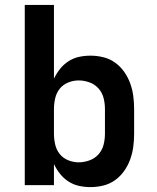

<svg xmlns="http://www.w3.org/2000/svg" viewBox="-20 -755 640 783"><path d="M349 8Q325 8 302 3Q279 -2 259 -15Q239 -28 224.5 -46.5Q210 -65 200 -86V0H81V-735H200V-434Q210 -455 224.5 -473.5Q239 -492 259 -505Q279 -518 302 -523Q325 -528 349 -528Q376 -528 402 -521.5Q428 -515 449.5 -499.5Q471 -484 486.5 -462Q502 -440 511 -415Q520 -390 523.5 -363.5Q527 -337 527 -310V-210Q527 -183 523.5 -156.5Q520 -130 511 -105Q502 -80 486.5 -58Q471 -36 449.5 -20.5Q428 -5 402 1.5Q376 8 349 8ZM301 -93Q323 -93 345 -101Q367 -109 382 -126Q397 -143 402.5 -165Q408 -187 408 -210V-310Q408 -333 402.5 -355Q397 -377 382 -394Q367 -411 345 -419Q323 -427 301 -427Q279 -427 258 -418.5Q237 -410 223.5 -393Q210 -376 205 -354Q200 -332 200 -310V-210Q200 -188 205 -166Q210 -144 223.5 -127Q237 -110 258 -101.5Q279 -93 301 -93Z"/></svg>

Font: Iosevka Aile
Style: Bold
Weight: 700
Designer: Belleve Invis
Foundry: Belleve Invis
Version: Version 28.0.1; ttfautohint (v1.8.4)